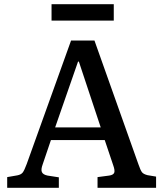

<svg xmlns="http://www.w3.org/2000/svg" viewBox="-20 -893 776 913"><path d="M225.1 -794.9V-873H521V-794.9ZM14.2 0V-50.8L62 -59.1Q80.1 -62.5 87.9 -72.5Q95.7 -82.5 106.9 -112.8L317.9 -700.2H429.2L638.2 -111.8Q647.9 -83.5 655 -74.2Q662.1 -64.9 681.2 -60.1L722.2 -53.2V0H443.8V-50.8L499 -58.1Q519 -61 523.2 -71.8Q527.3 -82.5 518.1 -107.9L478 -227.1H222.2L183.1 -111.8Q173.8 -86.9 179.2 -74.7Q184.6 -62.5 206.1 -58.1L259.8 -49.8V0ZM242.2 -287.1H459L355 -600.1H351.1Z"/></svg>

Font: Literata Book Medium
Style: Regular
Weight: 500
Designer: Latin by Veronika Burian and Jose Scaglione. Greek by Irene Vlachou. Cyrillic by Vera Evstafieva
Foundry: TypeTogether
Version: Version 2.003;PS 002.003;hotconv 1.0.88;makeotf.lib2.5.64775